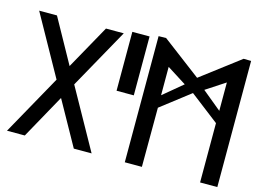

<svg xmlns="http://www.w3.org/2000/svg" viewBox="-114 -1113 1774 1313"><g transform="rotate(15 773.0 -457.0)"><path d="M386 -435 623 -860H497L323 -548L150 -860H24L261 -435L24 -10H150L323 -322L497 -10H623Z M799 -468V-885H677V-468Z M979 -517V-718L1116 -631ZM1255 -629 1391 -718V-517ZM1513 -10V-903L1460 -904L1186 -696L911 -904L858 -903V-10H979L980 -429L1186 -588L1391 -430V-10Z"/></g></svg>

Font: Ny Stormning
Style: Fi
Weight: 300
Designer: Robert Jablonski, Mew Too
Foundry: Cannot Into Space Fonts
Version: Version 0.90